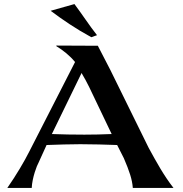

<svg xmlns="http://www.w3.org/2000/svg" viewBox="-20 -924 902 944"><path d="M16 0H136C138 -50 162 -112 169 -123L209 -211C266 -213 323 -215 375 -215C437 -215 497 -213 556 -211L589 -146C616 -83 630 -42 633 0H833C784 -63 750 -126 711 -197L523 -579L461 -699L257 -700V-697C290 -677 324 -650 349 -619L124 -179C100 -131 60 -63 16 0ZM235 -265 381 -565C395 -541 408 -518 418 -497L529 -265C483 -263 438 -262 395 -262C340 -262 286 -263 235 -265ZM429 -741 457 -751C419 -799 383 -855 346 -904L229 -871C289 -826 352 -783 429 -741Z"/></svg>

Font: Coconat Demi
Style: Regular
Weight: 400
Designer: Sara Lavazza
Foundry: Collletttivo
Version: Version 1.000;Glyphs 3.2 (3217)